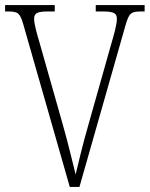

<svg xmlns="http://www.w3.org/2000/svg" viewBox="-20 -734 588 754"><path d="M71 -640 254 0H292L473 -635C487 -684 495 -689 537 -689H548V-714H356V-689H384C431 -689 439 -680 439 -659C439 -637 425 -589 419 -569L328 -247C303 -160 292 -111 277 -49C262 -108 250 -162 226 -247L134 -571C128 -591 114 -638 114 -659C114 -680 122 -689 168 -689H195V-714H0V-689H9C50 -689 58 -684 71 -640Z"/></svg>

Font: Noto Serif Georgian Condensed ExtraLight
Style: Regular
Weight: 200
Width: 3
Designer: Monotype Design Team, Akaki Razmadze
Foundry: Google LLC
Version: Version 2.003